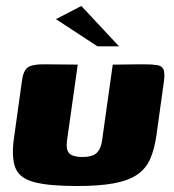

<svg xmlns="http://www.w3.org/2000/svg" viewBox="-20 -615 582 642"><path d="M240 -399 204 -145Q200 -114 212 -102Q224 -90 255 -90Q288 -90 302.5 -103Q317 -116 321 -143L357 -399Q358 -399 372.5 -399Q387 -399 406.5 -399.5Q426 -400 442 -400Q458 -400 461 -400Q488 -400 504.5 -397.5Q521 -395 526.5 -383.5Q532 -372 528 -342L503 -162Q496 -114 481.5 -82Q467 -50 438 -30.5Q409 -11 360.5 -2Q312 7 238 7Q145 7 96 -5.5Q47 -18 32.5 -51.5Q18 -85 26 -148L53 -342Q57 -376 71 -388Q85 -400 124 -400Q154 -400 182 -399.5Q210 -399 240 -399ZM306 -460 167 -551 252 -595 378 -460Z"/></svg>

Font: Genos Thin ExtraBold
Style: Italic
Weight: 800
Italic angle: -8°
Version: Version 1.010